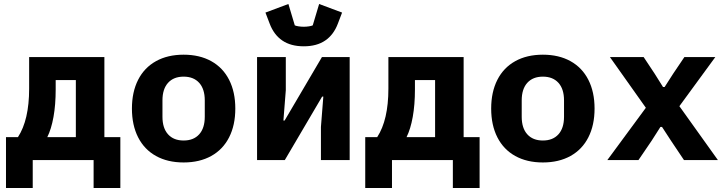

<svg xmlns="http://www.w3.org/2000/svg" viewBox="-20 -802 3640 962"><path d="M10 -115H70Q126 -201 126 -358V-516H503V-115H583V140H449V0H144V140H10ZM360 -115V-401H259V-354Q259 -277 248 -216Q237 -155 217 -115Z M641 -258Q641 -341 672 -402Q703 -463 761.5 -495.5Q820 -528 900 -528Q980 -528 1038.5 -495.5Q1097 -463 1128 -402Q1159 -341 1159 -258Q1159 -175 1128 -114Q1097 -53 1038.5 -20.5Q980 12 900 12Q820 12 761.5 -20.5Q703 -53 672 -114Q641 -175 641 -258ZM1006 -217V-299Q1006 -356 978 -387Q950 -418 900 -418Q850 -418 822 -387Q794 -356 794 -299V-217Q794 -160 822 -129Q850 -98 900 -98Q950 -98 978 -129Q1006 -160 1006 -217Z M1268 -516H1412V-350L1400 -198H1406L1593 -516H1732V0H1588V-166L1600 -318H1594L1407 0H1268ZM1331 -684 1310 -739 1425 -782 1457 -675Q1463 -672 1476 -670Q1489 -668 1502 -668Q1515 -668 1528 -670Q1541 -672 1547 -675L1579 -782L1694 -739L1673 -684Q1652 -628 1609.5 -599Q1567 -570 1502 -570Q1437 -570 1394.5 -599Q1352 -628 1331 -684Z M1810 -115H1870Q1926 -201 1926 -358V-516H2303V-115H2383V140H2249V0H1944V140H1810ZM2160 -115V-401H2059V-354Q2059 -277 2048 -216Q2037 -155 2017 -115Z M2441 -258Q2441 -341 2472 -402Q2503 -463 2561.5 -495.5Q2620 -528 2700 -528Q2780 -528 2838.5 -495.5Q2897 -463 2928 -402Q2959 -341 2959 -258Q2959 -175 2928 -114Q2897 -53 2838.5 -20.5Q2780 12 2700 12Q2620 12 2561.5 -20.5Q2503 -53 2472 -114Q2441 -175 2441 -258ZM2806 -217V-299Q2806 -356 2778 -387Q2750 -418 2700 -418Q2650 -418 2622 -387Q2594 -356 2594 -299V-217Q2594 -160 2622 -129Q2650 -98 2700 -98Q2750 -98 2778 -129Q2806 -160 2806 -217Z M3023 0 3216 -262 3036 -516H3205L3260 -433L3302 -366H3310L3353 -433L3409 -516H3564L3384 -270L3577 0H3407L3342 -97L3297 -166H3289L3245 -97L3179 0Z"/></svg>

Font: iA Writer Quattro V
Style: Regular
Weight: 400
Designer: Mike Abbink, Paul van der Laan, Pieter van Rosmalen, Oliver Reichenstein
Foundry: Information Architects Inc.
Version: Version 2.000